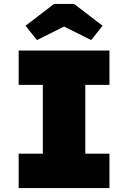

<svg xmlns="http://www.w3.org/2000/svg" viewBox="-20 -957 652 977"><path d="M75 0V-175H198V-525H75V-700H537V-525H414V-175H537V0ZM168 -753 110 -826 255 -937H357L502 -826L444 -753L306 -822Z"/></svg>

Font: Lexend Black
Style: Regular
Weight: 900
Designer: Bonnie Shaver-Troup, Thomas Jockin
Foundry: Lexend
Version: Version 1.007; ttfautohint (v1.8.3)